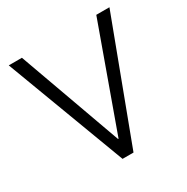

<svg xmlns="http://www.w3.org/2000/svg" viewBox="-162 -847 960 986"><g transform="rotate(-30 318.5 -354.0)"><path d="M320 -100H317L98 -708H20L286 0H351L617 -708H539Z"/></g></svg>

Font: UULA Sans
Style: Regular
Weight: 400
Designer: Mohamed Gaber, Laura Garcia Mut
Foundry: Kief Type Foundry
Version: Version 3.006;hotconv 1.0.109;makeotfexe 2.5.65596